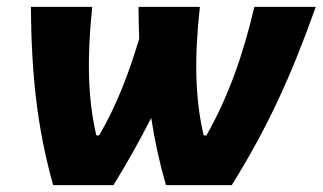

<svg xmlns="http://www.w3.org/2000/svg" viewBox="-20 -540 941 560"><path d="M464 0H656C761 -169 830 -320 901 -520H722C688 -376 645 -256 582 -145H574C548 -256 547 -376 563 -520H384C384 -488 385 -457 386 -427C355 -323 319 -230 269 -145H261C235 -256 234 -376 249 -520H70C72 -320 88 -169 135 0H311C352 -67 388 -131 421 -196C431 -131 445 -66 464 0Z"/></svg>

Font: Fixel Display ExtraBold
Style: Italic
Weight: 800
Italic angle: -10°
Designer: AlfaBravo + MacPaw
Foundry: Kyrylo Tkachov, Marchela Mozhyna, Serhii Makarenko, Maria Weinstein, Zakhar Kryvoshyya
Version: Version 1.210;Glyphs 3.2 (3217)